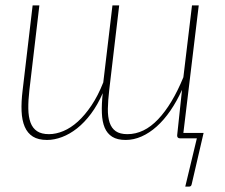

<svg xmlns="http://www.w3.org/2000/svg" viewBox="-20 -513 833 712"><path d="M735 -20 691 169.5Q689.5 179 681 179H667L710 0H647.5Q642 0 639.2 -3.2Q636.5 -6.5 637 -11.5L655 -180Q635.5 -137 611.8 -102.5Q588 -68 561.2 -44Q534.5 -20 505.2 -7Q476 6 446 6Q415 6 396.2 -5.8Q377.5 -17.5 368.2 -39.5Q359 -61.5 357.8 -93.8Q356.5 -126 361 -167.5Q342 -124 317.5 -91.2Q293 -58.5 265.8 -37Q238.5 -15.5 210 -4.8Q181.5 6 154.5 6Q122 6 102 -6.5Q82 -19 71.8 -42.8Q61.5 -66.5 60 -100.8Q58.5 -135 64 -179L101 -493H126L89 -179Q84.5 -140 85 -109.8Q85.5 -79.5 93.2 -58.5Q101 -37.5 117.5 -26.5Q134 -15.5 161.5 -15.5Q187.5 -15.5 215 -27Q242.5 -38.5 268.8 -62.2Q295 -86 319.2 -122Q343.5 -158 363 -207.5L397 -493H422L385 -179Q380.5 -140 380 -109.8Q379.5 -79.5 386.5 -58.5Q393.5 -37.5 409.2 -26.5Q425 -15.5 452.5 -15.5Q514 -15.5 566.2 -70.5Q618.5 -125.5 660 -226.5L692 -493H717L660 -20Z"/></svg>

Font: Lato ExtraLight
Style: Italic
Weight: 275
Italic angle: -7°
Designer: Lukasz Dziedzic with Adam Twardoch and Botio Nikoltchev
Foundry: tyPoland Lukasz Dziedzic
Version: Version 2.015; 2015-08-06; http://www.latofonts.com/